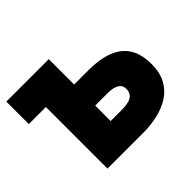

<svg xmlns="http://www.w3.org/2000/svg" viewBox="-129 -689 851 851"><g transform="rotate(-45 296.5 -263.5)"><path d="M105 0V-386H-2V-527H264V-368H355Q400 -368 439 -359.5Q478 -351 508 -331Q538 -311 554.5 -276Q571 -241 571 -189Q571 -136 551 -99.5Q531 -63 497 -41.5Q463 -20 420.5 -10Q378 0 333 0ZM264 -139H325Q346 -139 362.5 -141Q379 -143 390.5 -149Q402 -155 408 -165Q414 -175 414 -190Q414 -202 409.5 -210.5Q405 -219 396 -224.5Q387 -230 374 -233Q361 -236 344 -236H264Z"/></g></svg>

Font: Onest ExtraBold
Style: Regular
Weight: 800
Designer: Dmitri Voloshin, Andrey Kudryavtsev
Foundry: Dmitri Voloshin, Andrey Kudryavtsev
Version: Version 1.000;gftools[0.9.33]